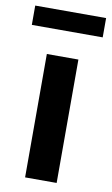

<svg xmlns="http://www.w3.org/2000/svg" viewBox="-105 -759 467 803"><g transform="rotate(10 128.5 -357.5)"><path d="M61 0V-524H195V0ZM-22 -633V-715H279V-633Z"/></g></svg>

Font: Rising Sun
Style: Bold
Weight: 700
Designer: Matt McInerney, Pablo Impallari, Rodrigo Fuenzalida (Raleway font), Stephen Hutchings (Greek), Cristiano Sobral (main ch
Foundry: The Rising Sun Project Authors
Version: Version 4.327; ttfautohint (v1.8.4.7-5d5b-dirty)